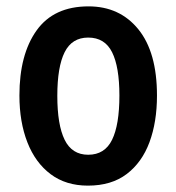

<svg xmlns="http://www.w3.org/2000/svg" viewBox="-20 -573 554 603"><path d="M473 -273Q473 -190 449.5 -126.5Q426 -63 378 -26.5Q330 10 256 10Q187 10 139 -26Q91 -62 66 -126Q41 -190 41 -273Q41 -402 95 -477.5Q149 -553 258 -553Q356 -553 414.5 -481Q473 -409 473 -273ZM160 -272Q160 -181 183 -134Q206 -87 257 -87Q309 -87 332 -134Q355 -181 355 -273Q355 -363 332 -409Q309 -455 257 -455Q206 -455 183 -409Q160 -363 160 -272Z"/></svg>

Font: Noto Sans Myanmar Condensed SemiBold
Style: Regular
Weight: 600
Width: 3
Designer: Monotype Design Team
Foundry: Monotype Imaging Inc.
Version: Version 2.107; ttfautohint (v1.8.4.7-5d5b)